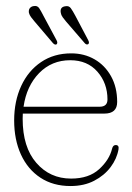

<svg xmlns="http://www.w3.org/2000/svg" viewBox="-20 -614 444 644"><path d="M373 -272Q373 -233 330 -233H56.5Q56 -224.5 56 -215.5Q56 -120.5 101.8 -67.8Q147.5 -15 218.5 -15Q278 -15 312.5 -46.5Q347 -78 356 -115.5Q359 -127.5 368 -127.5Q380 -127.5 377.5 -113Q372 -81.5 351 -53.5Q330 -25.5 296 -7.8Q262 10 216.5 10Q158 10 115.5 -18Q73 -46 50.2 -95.8Q27.5 -145.5 27.5 -210Q27.5 -274.5 51 -325.5Q74.5 -376.5 117.8 -405.8Q161 -435 219 -435Q262.5 -435 297.2 -415Q332 -395 352.5 -358.2Q373 -321.5 373 -272ZM215.5 -412Q153.5 -412 111.2 -368.8Q69 -325.5 59 -256H314Q340.5 -256 340.5 -280.5Q340.5 -335 306.8 -373.5Q273 -412 215.5 -412ZM125.5 -561.5 169.5 -479.5Q174.5 -470.5 170 -465.5Q164.5 -462 157.5 -469.5L95 -543Q89.5 -549.5 84.2 -556.5Q79 -563.5 77 -571Q75.5 -581 80.2 -586.8Q85 -592.5 92.5 -593.5Q105 -596 111.2 -586.8Q117.5 -577.5 125.5 -561.5ZM232.5 -561.5 275.5 -480Q281 -470 276 -466Q270 -462.5 264 -469.5L201 -542.5Q195.5 -549 190.2 -556.2Q185 -563.5 184 -570.5Q180 -590.5 199 -593Q211 -595.5 217.5 -586.5Q224 -577.5 232.5 -561.5Z"/></svg>

Font: Fraunces 144pt SuperSoft Thin
Style: Regular
Weight: 100
Version: Version 1.000;[0bf87f6ff]